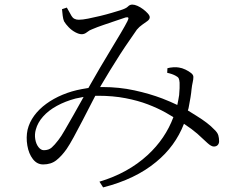

<svg xmlns="http://www.w3.org/2000/svg" viewBox="-20 -756 1040 836"><path d="M250 -716Q251 -703 253 -687.5Q255 -672 259 -663Q266 -651 279 -637.5Q292 -624 308 -615.5Q324 -607 336 -607Q348 -607 359 -616Q370 -625 382 -629Q403 -638 429.5 -647Q456 -656 482.5 -665Q509 -674 527 -680Q536 -682 538.5 -679Q541 -676 535 -664Q526 -646 506.5 -613Q487 -580 463 -540.5Q439 -501 415.5 -461Q392 -421 374 -389Q370 -381 365 -373Q350 -371 336 -368Q292 -360 252.5 -343.5Q213 -327 181.5 -304Q150 -281 129 -252.5Q108 -224 100 -191Q93 -158 99 -122.5Q105 -87 123 -63.5Q141 -40 168 -40Q202 -40 225 -58Q248 -76 270 -107Q283 -126 301 -159Q319 -192 340 -232.5Q361 -273 382 -314Q389 -327 395 -339Q401 -339 407 -339Q472 -339 526.5 -328.5Q581 -318 624 -301.5Q667 -285 701 -266Q719 -256 735 -246Q700 -152 623 -81Q537 -2 413 35L429 60Q570 24 660 -51Q743 -119 781 -217Q816 -194 839 -174Q867 -148 883.5 -133Q900 -118 911 -118Q922 -118 928 -124.5Q934 -131 934 -141Q934 -155 930.5 -167Q927 -179 913 -192Q900 -206 880.5 -221Q861 -236 835 -252Q818 -263 798 -275Q800 -280 801 -285Q806 -310 809.5 -332Q813 -354 814 -367Q816 -385 819 -397.5Q822 -410 822 -421Q822 -430 812 -438Q802 -446 787.5 -453Q773 -460 759 -462Q748 -464 734 -463Q720 -462 709 -459L708 -439Q731 -434 745 -426Q755 -421 758 -415Q761 -409 762 -396Q763 -375 760 -342Q757 -322 752 -299Q723 -313 687 -327Q632 -348 565.5 -362.5Q499 -377 426 -377Q421 -377 416 -377Q419 -382 421 -386Q437 -413 458.5 -448.5Q480 -484 503 -519.5Q526 -555 546 -583.5Q566 -612 576 -627Q587 -640 599.5 -648.5Q612 -657 622 -664.5Q632 -672 632 -681Q632 -688 623.5 -697.5Q615 -707 603 -716Q591 -725 578.5 -730.5Q566 -736 556 -736Q545 -736 537 -727.5Q529 -719 503 -711Q490 -707 466.5 -700Q443 -693 416 -686.5Q389 -680 364 -675Q339 -670 323 -670Q301 -670 291.5 -686.5Q282 -703 271 -723ZM344 -334Q341 -329 338 -323Q319 -288 299 -253.5Q279 -219 262.5 -190Q246 -161 234 -146Q218 -125 205 -113.5Q192 -102 171 -102Q158 -102 147.5 -115.5Q137 -129 133.5 -150Q130 -171 136 -192Q144 -222 167.5 -248.5Q191 -275 227.5 -295Q264 -315 309 -327Q326 -331 344 -334Z"/></svg>

Font: Early Summer Mincho Light
Style: Regular
Weight: 300
Designer: GuiWonder
Version: Version 1.002